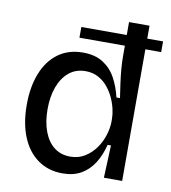

<svg xmlns="http://www.w3.org/2000/svg" viewBox="-80 -766 755 849"><g transform="rotate(10 297.0 -342.0)"><path d="M227 -639H594V-591H227ZM257 13Q193 13 146 -20.5Q99 -54 74 -115Q49 -176 49 -259Q49 -339 73 -400Q97 -461 143 -495Q189 -529 255 -529Q309 -529 345 -506Q381 -483 402 -444.5Q423 -406 434 -359H450Q445 -391 440.5 -423.5Q436 -456 433.5 -486.5Q431 -517 431 -542V-697H523V-251V0H441L447 -146H432Q420 -98 397.5 -62.5Q375 -27 340.5 -7Q306 13 257 13ZM278 -66Q315 -66 343.5 -84Q372 -102 391.5 -129.5Q411 -157 421 -189.5Q431 -222 431 -250V-262Q431 -282 425.5 -306.5Q420 -331 408.5 -356Q397 -381 379 -402.5Q361 -424 336.5 -437Q312 -450 280 -450Q236 -450 205.5 -424.5Q175 -399 159 -355.5Q143 -312 143 -256Q143 -199 159 -156Q175 -113 205 -89.5Q235 -66 278 -66Z"/></g></svg>

Font: Bricolage Grotesque 28pt
Style: Regular
Weight: 400
Version: Version 1.001;gftools[0.9.33.dev8+g029e19f]